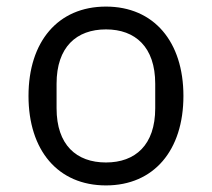

<svg xmlns="http://www.w3.org/2000/svg" viewBox="-20 -548 640 580"><path d="M300.1 12.1C445 12.1 534.1 -94.1 534.1 -258.2C534.1 -421.9 445 -528.1 300.1 -528.1C154.8 -528.1 66.1 -421.9 66.1 -258.2C66.1 -94.1 154.8 12.1 300.1 12.1ZM150.9 -220.9V-295.1C150.9 -405.9 210.9 -459.2 300.1 -459.2C388.8 -459.2 448.9 -405.9 448.9 -295.1V-220.9C448.9 -110.1 388.8 -57.2 300.1 -57.2C210.9 -57.2 150.9 -110.1 150.9 -220.9Z"/></svg>

Font: Margiela Mono
Style: Regular
Weight: 400
Designer: Mike Abbink, Paul van der Laan, Pieter van Rosmalen
Foundry: Bold Monday
Version: Version 2.003 2021